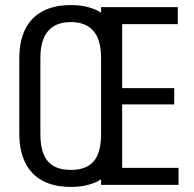

<svg xmlns="http://www.w3.org/2000/svg" viewBox="-20 -728 762 756"><path d="M258 8Q193 8 147.5 -16.5Q102 -41 79 -88Q56 -135 56 -203V-497Q56 -566 79 -612.5Q102 -659 147.5 -683.5Q193 -708 258 -708Q324 -708 369 -683.5Q414 -659 437.5 -612.5Q461 -566 461 -497V-203Q461 -135 437.5 -88Q414 -41 369 -16.5Q324 8 258 8ZM259 -59Q320 -59 349 -93Q378 -127 378 -200V-500Q378 -571 348 -606Q318 -641 259 -641Q199 -641 169 -605.5Q139 -570 139 -500V-200Q139 -128 168 -93.5Q197 -59 259 -59ZM442 -67H683V0H378V-700H680V-633H442L461 -687V-346L442 -381H666V-317H442L461 -352V-13Z"/></svg>

Font: Pathway Extreme Condensed
Style: Regular
Weight: 400
Width: 3
Version: Version 1.001;gftools[0.9.26]